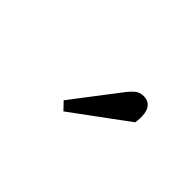

<svg xmlns="http://www.w3.org/2000/svg" viewBox="-23 -951 548 548"><g transform="rotate(45 251.0 -676.5)"><path d="M302 -744Q314 -759 323.5 -766Q333 -773 347 -773Q369 -773 378.5 -755.5Q388 -738 383 -703L216 -580L194 -603Z"/></g></svg>

Font: Literata
Style: Italic
Weight: 400
Italic angle: -2°
Designer: Latin by Veronika Burian and Jose Scaglione. Greek by Irene Vlachou. Cyrillic by Vera Evstafieva
Foundry: TypeTogether
Version: Version 3.103;gftools[0.9.29]